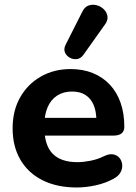

<svg xmlns="http://www.w3.org/2000/svg" viewBox="-20 -799 587 829"><path d="M311.5 10.5Q225.8 10.5 163.6 -20.8Q101.5 -52 68 -109.4Q34.5 -166.8 34.5 -245Q34.5 -321 66.8 -378.2Q99 -435.5 155.8 -468.1Q212.5 -500.8 285 -500.8Q338.2 -500.8 381 -483.4Q423.8 -466 454.2 -433.5Q484.8 -401 500.8 -354.9Q516.8 -308.8 516.8 -251.2Q516.8 -232.5 504.8 -223Q492.8 -213.5 469.5 -213.5H154.2V-290.2H412L396.2 -276.2Q396.2 -318.5 384 -346.5Q371.8 -374.5 348.6 -389.1Q325.5 -403.8 291.2 -403.8Q253.5 -403.8 226.6 -386.2Q199.8 -368.8 185.6 -336.1Q171.5 -303.5 171.5 -257.2V-249.8Q171.5 -172 207.2 -135.4Q243 -98.8 314.5 -98.8Q339 -98.8 370 -104.8Q401 -110.8 428.8 -124.5Q451.8 -135.8 469 -132.4Q486.2 -129 496.1 -116.9Q506 -104.8 507.6 -88.1Q509.2 -71.5 500.6 -55.2Q492 -39 472 -28.2Q437.2 -8.5 394.1 1Q351 10.5 311.5 10.5ZM339.8 -561.8Q328.2 -546 312.1 -543.9Q296 -541.8 281.4 -549.8Q266.8 -557.8 260.5 -572.5Q254.2 -587.2 263.2 -605.5L335.2 -748Q345.2 -769 362.2 -775.1Q379.2 -781.2 397.1 -776.5Q415 -771.8 428 -759.2Q441 -746.8 443.9 -729.4Q446.8 -712 433.8 -694Z"/></svg>

Font: Nunito ExtraLight
Style: Regular
Weight: 200
Designer: Vernon Adams
Foundry: Vernon Adams
Version: Version 3.602;April 4, 2023;FontCreator 14.0.0.2856 64-bit